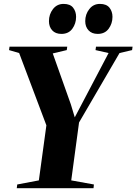

<svg xmlns="http://www.w3.org/2000/svg" viewBox="-20 -988 716 1008"><path d="M68 0 70.5 -19.5 184 -41 223.5 -330 80.5 -709.5 27.5 -725 30 -743H333L330.5 -725L257 -707.5L352 -440L372.5 -372L396.5 -417.5L550 -709.5L481.5 -725L484 -743H676L673.5 -725L607.5 -709.5L395 -345L354 -41L473 -19.5L471 0ZM302.5 -810Q271 -810 254 -828.8Q237 -847.5 237 -877Q237 -913 258 -940.2Q279 -967.5 314 -967.5Q348.5 -967.5 364 -947.5Q379.5 -927.5 379.5 -899.5Q379.5 -864.5 359.8 -837.2Q340 -810 302.5 -810ZM493 -810Q462 -810 444.8 -828.8Q427.5 -847.5 427.5 -877Q427.5 -913 448.8 -940.2Q470 -967.5 504.5 -967.5Q539 -967.5 554.8 -947.5Q570.5 -927.5 570.5 -899.5Q570.5 -864.5 550.5 -837.2Q530.5 -810 493 -810Z"/></svg>

Font: Merriweather 144pt ExtraBold
Style: Italic
Weight: 800
Italic angle: -7.8°
Version: Version 2.101